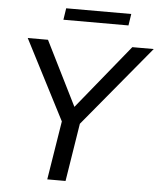

<svg xmlns="http://www.w3.org/2000/svg" viewBox="-58 -922 816 973"><g transform="rotate(5 349.5 -436.0)"><path d="M219 0 267 -299 58 -705H161L324 -378L590 -705H699L359 -295L312 0ZM230 -813 239 -872H570L561 -813Z"/></g></svg>

Font: Mulish Medium
Style: Italic
Weight: 500
Italic angle: -9°
Designer: Vernon Adams
Foundry: Vernon Adams
Version: Version 3.603; ttfautohint (v1.8.3)